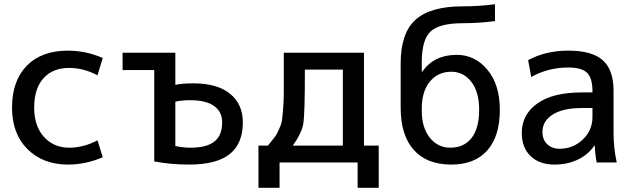

<svg xmlns="http://www.w3.org/2000/svg" viewBox="-20 -770 3005 910"><path d="M442 -413Q377 -448 307 -448Q230 -448 186 -399Q142 -350 142 -260Q142 -172 188.5 -121Q235 -70 307 -70Q377 -70 442 -105L467 -25Q387 10 302 10Q184 10 110.5 -63Q37 -136 37 -260Q37 -387 107 -458.5Q177 -530 302 -530Q387 -530 467 -495Z M811 -78Q848 -70 883 -70Q960 -70 996.5 -99.5Q1033 -129 1033 -190Q1033 -240 995 -267.5Q957 -295 881 -295Q840 -295 811 -288ZM811 -368Q846 -375 896 -375Q1010 -375 1070.5 -325.5Q1131 -276 1131 -190Q1131 -89 1068.5 -39.5Q1006 10 876 10Q789 10 711 -5V-438H561V-520H811Z M1368 -80H1605V-440H1425Q1425 -232 1418 -186.5Q1411 -141 1368 -80ZM1250 -80Q1272 -108 1281.5 -119.5Q1291 -131 1302 -156Q1313 -181 1315.5 -194Q1318 -207 1321.5 -249.5Q1325 -292 1325 -326.5Q1325 -361 1325 -440V-520H1705V-80H1775V120H1675V0H1305V120H1205V-80Z M2326 -750V-670Q2249 -660 2174 -660Q2062 -660 2020.5 -620.5Q1979 -581 1979 -475V-430H1981Q2037 -510 2144 -510Q2232 -510 2290.5 -439Q2349 -368 2349 -250Q2349 -124 2289.5 -57Q2230 10 2119 10Q2003 10 1941 -59.5Q1879 -129 1879 -260V-470Q1879 -613 1949.5 -676.5Q2020 -740 2174 -740Q2253 -740 2326 -750ZM2251 -250Q2251 -334 2214 -382Q2177 -430 2119 -430Q2056 -430 2017.5 -383.5Q1979 -337 1979 -255V-245Q1979 -165 2017 -117.5Q2055 -70 2114 -70Q2179 -70 2215 -116Q2251 -162 2251 -250Z M2788 -258H2738Q2648 -258 2599.5 -227Q2551 -196 2551 -145Q2551 -108 2573.5 -86.5Q2596 -65 2633 -65Q2696 -65 2742 -108.5Q2788 -152 2788 -215ZM2453 -140Q2453 -227 2526.5 -279.5Q2600 -332 2738 -332H2788V-337Q2788 -400 2762.5 -425Q2737 -450 2673 -450Q2578 -450 2498 -405L2483 -485Q2567 -530 2673 -530Q2786 -530 2837 -484.5Q2888 -439 2888 -340V-140Q2888 -69 2903 0H2808Q2800 -44 2799 -80H2797Q2769 -38 2719.5 -14Q2670 10 2608 10Q2537 10 2495 -30Q2453 -70 2453 -140Z"/></svg>

Font: Mplus 1p Medium
Style: Regular
Weight: 500
Version: Version 1.061